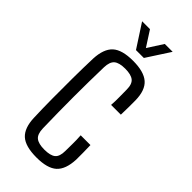

<svg xmlns="http://www.w3.org/2000/svg" viewBox="-245 -808 862 862"><g transform="rotate(45 185.5 -377.0)"><path d="M58 -112Q56 -164 55.5 -229Q55 -294 55.5 -361Q56 -428 58 -487Q61 -551 91.5 -579Q122 -607 192 -607Q261 -607 292.5 -579.5Q324 -552 325 -489Q325 -468 325 -444Q325 -420 324 -397H262Q264 -423 263.5 -448Q263 -473 263 -495Q263 -530 246 -543.5Q229 -557 192 -557Q154 -557 137.5 -543Q121 -529 120 -494Q115 -307 120 -106Q121 -70 138 -56.5Q155 -43 192 -43Q230 -43 246.5 -56.5Q263 -70 263 -106Q263 -128 263.5 -151Q264 -174 262 -204H324Q325 -183 325 -156Q325 -129 325 -112Q322 -48 291.5 -20.5Q261 7 192 7Q121 7 90.5 -21Q60 -49 58 -112ZM95 -761H145L192 -688L239 -761H289L217 -650H167Z"/></g></svg>

Font: Big Shoulders Text Light
Style: Regular
Weight: 300
Designer: Patric King
Foundry: XO Type Co
Version: Version 1.000; ttfautohint (v1.8.2)